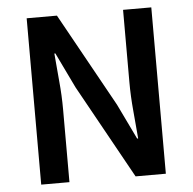

<svg xmlns="http://www.w3.org/2000/svg" viewBox="-49 -703 754 752"><g transform="rotate(-5 328.0 -327.0)"><path d="M83 0V-654H202L406 -286L473 -147H477Q473 -197 467.5 -256Q462 -315 462 -370V-654H573V0H454L250 -368L183 -507H179Q183 -455 188.5 -398Q194 -341 194 -286V0Z"/></g></svg>

Font: Source Sans Pro SemiBold
Style: Regular
Weight: 600
Designer: Paul D. Hunt
Foundry: Adobe Systems Incorporated
Version: Version 2.045;hotconv 1.0.109;makeotfexe 2.5.65596